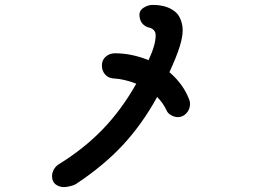

<svg xmlns="http://www.w3.org/2000/svg" viewBox="-20 -782 1040 782"><path d="M754 -359Q754 -337 739.5 -321Q725 -305 704 -305Q691 -305 677.5 -312.5Q664 -320 659 -331Q645 -362 620 -387Q559 -276 481 -192Q403 -108 293 -35Q284 -28 267 -24Q250 -20 242 -20Q220 -20 206 -31.5Q192 -43 192 -64Q192 -79 199.5 -92Q207 -105 218 -112Q323 -177 399 -256Q475 -335 535 -441Q488 -460 438 -463Q420 -465 407.5 -479.5Q395 -494 395 -515Q395 -538 411 -551.5Q427 -565 448 -565Q516 -565 585 -537Q614 -599 614 -638Q614 -665 582 -671Q548 -684 548 -723Q548 -740 565.5 -751Q583 -762 602 -762Q663 -762 697 -731Q709 -720 716.5 -700Q724 -680 724 -658Q724 -631 711.5 -591Q699 -551 670 -488Q726 -440 750 -378Q754 -370 754 -359Z"/></svg>

Font: Tsukimi Rounded SemiBold
Style: Regular
Weight: 600
Designer: Takashi Funayama
Foundry: Takashi Funayama
Version: Version 1.032; ttfautohint (v1.8.3)